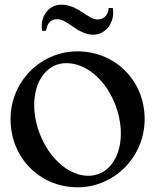

<svg xmlns="http://www.w3.org/2000/svg" viewBox="-20 -784 662 819"><path d="M311 15C468 15 597 -115 597 -276C597 -443 468 -565 311 -565C153 -565 25 -436 25 -276C25 -108 153 15 311 15ZM398 -41C313 -11 201 -79 149 -215C98 -350 135 -477 222 -508C308 -537 421 -471 472 -337C524 -200 486 -71 398 -41ZM241 -764C313 -764 356 -701 394 -701C432 -701 441 -728 444 -750H461C472 -695 435 -636 378 -636C311 -636 269 -702 225 -702C188 -702 181 -675 176 -653L160 -652C149 -708 184 -764 241 -764Z"/></svg>

Font: Basteleur Moonlight
Style: Regular
Weight: 300
Designer: Keussel
Foundry: Keussel Studio
Version: Version 1.300;Glyphs 3.2 (3192)